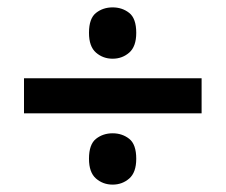

<svg xmlns="http://www.w3.org/2000/svg" viewBox="-20 -612 612 520"><path d="M45 -305V-400H526V-305ZM285 -112Q259 -112 240 -128.5Q221 -145 221 -182Q221 -221 240 -236Q259 -251 285 -251Q311 -251 330 -236Q349 -221 349 -182Q349 -145 330 -128.5Q311 -112 285 -112ZM285 -453Q259 -453 240 -469.5Q221 -486 221 -523Q221 -562 240 -577Q259 -592 285 -592Q311 -592 330 -577Q349 -562 349 -523Q349 -486 330 -469.5Q311 -453 285 -453Z"/></svg>

Font: Noto Sans Kawi SemiBold
Style: Regular
Weight: 600
Designer: Fadhl Haqq
Version: Version 1.000